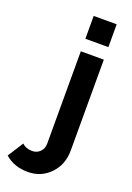

<svg xmlns="http://www.w3.org/2000/svg" viewBox="-287 -792 723 1051"><g transform="rotate(20 75.0 -267.0)"><path d="M19 196Q-61 196 -114 149L-56 58Q-34 80 3 80Q30 80 48.5 61.5Q67 43 67 14V-524H201V4Q201 88 148.5 142Q96 196 19 196ZM201 -597H67V-730H201Z"/></g></svg>

Font: Raleway
Style: Bold
Weight: 700
Designer: Matt McInerney, Pablo Impallari, Rodrigo Fuenzalida
Foundry: Matt McInerney, Pablo Impallari, Rodrigo Fuenzalida
Version: Version 3.000